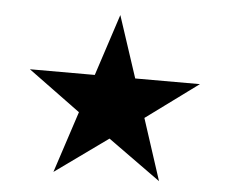

<svg xmlns="http://www.w3.org/2000/svg" viewBox="-44 -727 749 635"><g transform="rotate(5 330.5 -410.0)"><path d="M263.7 -473.6 330.6 -678.2 397.9 -473.6H612.8L439.5 -346.2L505.9 -142.1L330.6 -268.1L155.3 -142.1L222.2 -346.2L48.3 -473.6Z"/></g></svg>

Font: Vazirmatn UI FD Black
Style: Regular
Weight: 900
Designer: Saber Rastikerdar
Foundry: Saber Rastikerdar
Version: Version 33.003